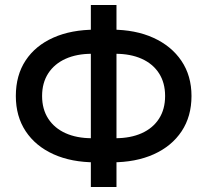

<svg xmlns="http://www.w3.org/2000/svg" viewBox="-20 -732 825 764"><path d="M407 -86V-182H439Q499.5 -182 544 -202Q588.5 -222 612.8 -259.8Q637 -297.5 637 -350Q637 -402.5 612.8 -440.2Q588.5 -478 544 -498Q499.5 -518 439 -518H407V-614H424Q519 -614 590.5 -581.5Q662 -549 702 -489.8Q742 -430.5 742 -350Q742 -269 702.8 -209.8Q663.5 -150.5 592 -118.2Q520.5 -86 424 -86ZM360.5 -86Q264.5 -86 193 -118.2Q121.5 -150.5 82.2 -209.8Q43 -269 43 -350Q43 -432.5 82 -491.5Q121 -550.5 192.2 -582.2Q263.5 -614 360.5 -614H378V-518H345.5Q285.5 -518 241 -498Q196.5 -478 172 -440.2Q147.5 -402.5 147.5 -350Q147.5 -297.5 172 -259.8Q196.5 -222 241 -202Q285.5 -182 345.5 -182H378V-86ZM341.5 12V-712H443.5V12Z"/></svg>

Font: Overpass Medium
Style: Regular
Weight: 500
Designer: Delve Withrington, Dave Bailey, Thomas Jockin
Foundry: Delve Fonts LLC
Version: Version 4.000